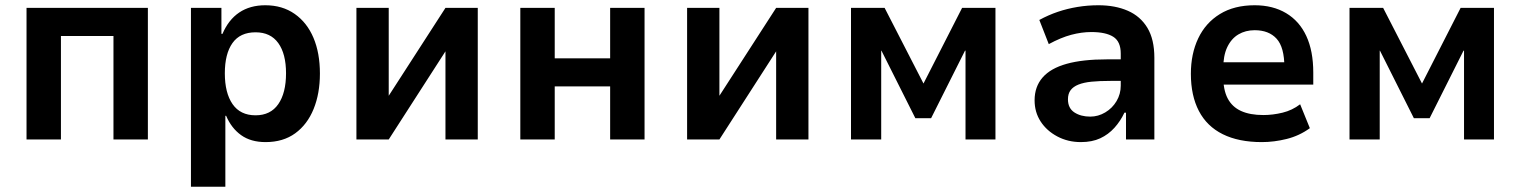

<svg xmlns="http://www.w3.org/2000/svg" viewBox="-20 -531 5789 731"><path d="M81 0V-501H543V0H412V-394H212V0Z M707 180V-501H823V-402H827Q850 -456 891 -483.5Q932 -511 990 -511Q1055 -511 1102 -478Q1149 -445 1173.5 -387Q1198 -329 1198 -251Q1198 -175 1174 -116Q1150 -57 1104 -23.5Q1058 10 991 10Q935 10 898 -16.5Q861 -43 841 -90H838V180ZM953 -92Q1010 -92 1039.5 -134.5Q1069 -177 1069 -252Q1069 -326 1039.5 -367Q1010 -408 953 -408Q894 -408 865 -367Q836 -326 836 -252Q836 -177 865.5 -134.5Q895 -92 953 -92Z M1337 0V-501H1460V-154H1452L1676 -501H1799V0H1676V-348H1684L1460 0Z M1961 0V-501H2092V-309H2303V-501H2434V0H2303V-202H2092V0Z M2596 0V-501H2719V-154H2711L2935 -501H3058V0H2935V-348H2943L2719 0Z M3220 0V-501H3348L3496 -213L3643 -501H3770V0H3656V-338H3654L3525 -81H3465L3336 -338H3335V0Z M4095 10Q4046 10 4005.5 -11.5Q3965 -33 3942 -68.5Q3919 -104 3919 -149Q3919 -201 3949.5 -236Q3980 -271 4041 -288Q4102 -305 4194 -305H4265V-223H4208Q4166 -223 4136 -220Q4106 -217 4086 -209Q4066 -201 4056 -187.5Q4046 -174 4046 -153Q4046 -119 4070.5 -103Q4095 -87 4131 -87Q4161 -87 4188 -103Q4215 -119 4231 -146Q4247 -173 4247 -205V-327Q4247 -373 4218.5 -391Q4190 -409 4135 -409Q4098 -409 4058.5 -398.5Q4019 -388 3973 -363L3937 -455Q3972 -474 4007.5 -486Q4043 -498 4082 -504.5Q4121 -511 4162 -511Q4226 -511 4274 -490Q4322 -469 4348.5 -425Q4375 -381 4375 -311V0H4267V-102H4261Q4246 -70 4223 -44.5Q4200 -19 4169 -4.5Q4138 10 4095 10Z M4784 10Q4696 10 4635.5 -20Q4575 -50 4544.5 -108.5Q4514 -167 4514 -250Q4514 -326 4542 -385Q4570 -444 4624.5 -477.5Q4679 -511 4757 -511Q4826 -511 4876.5 -481Q4927 -451 4953.5 -394Q4980 -337 4980 -255V-209H4617V-294H4884L4870 -275Q4870 -351 4840.5 -383.5Q4811 -416 4757 -416Q4722 -416 4695 -400Q4668 -384 4652.5 -351.5Q4637 -319 4637 -267V-243Q4637 -189 4654 -156.5Q4671 -124 4705 -108.5Q4739 -93 4790 -93Q4826 -93 4863 -102Q4900 -111 4930 -134L4967 -43Q4927 -14 4879 -2Q4831 10 4784 10Z M5118 0V-501H5246L5394 -213L5541 -501H5668V0H5554V-338H5552L5423 -81H5363L5234 -338H5233V0Z"/></svg>

Font: Nunito Sans 7pt SemiCondensed
Style: Bold
Weight: 700
Width: 4
Designer: Vernon Adams
Foundry: Vernon Adams
Version: Version 3.101;gftools[0.9.27]